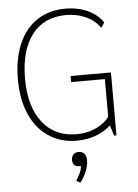

<svg xmlns="http://www.w3.org/2000/svg" viewBox="-62 -757 750 1043"><g transform="rotate(-5 313.0 -235.5)"><path d="M551 -343V0H538L520 -57Q486 -25 438 -7.5Q390 10 335 10Q247 10 181 -34Q115 -78 79.5 -159Q44 -240 44 -350Q44 -460 79 -541.5Q114 -623 179.5 -666.5Q245 -710 334 -710Q402 -710 456 -685Q510 -660 538 -617L520 -589Q492 -630 443.5 -652.5Q395 -675 334 -675Q215 -675 149 -589.5Q83 -504 83 -350Q83 -197 150.5 -111Q218 -25 337 -25Q392 -25 439.5 -46Q487 -67 515 -104V-310H331V-343ZM380 122Q380 149 367 181Q354 213 333 239L312 227Q329 198 336 182.5Q343 167 344 149H332Q317 149 308 139.5Q299 130 299 112Q299 94 309 83Q319 72 337 72Q380 72 380 122Z"/></g></svg>

Font: Sarabun Thin
Style: Regular
Weight: 250
Designer: Suppakit Chalermlarp | Katatrad Co.,Ltd.
Foundry: Cadson Demak Co.,Ltd.
Version: Version 1.000; ttfautohint (v1.6)